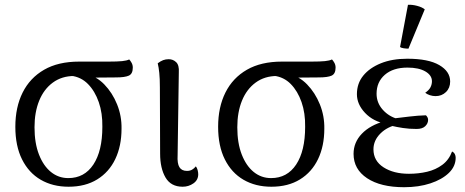

<svg xmlns="http://www.w3.org/2000/svg" viewBox="-20 -766 1938 801"><path d="M266 13Q200 13 150 -16Q100 -45 72 -101Q44 -157 44 -237Q44 -319 74.5 -380Q105 -441 164 -475Q223 -509 310 -509H433Q470 -509 489.5 -511Q509 -513 519 -518Q524 -513 529 -504Q534 -495 534 -484Q534 -458 517.5 -450.5Q501 -443 464 -443L344 -442L290 -449Q238 -449 200.5 -421.5Q163 -394 143.5 -346Q124 -298 124 -235Q124 -169 142.5 -121.5Q161 -74 192.5 -48.5Q224 -23 265 -23Q332 -23 369.5 -79.5Q407 -136 407 -237Q408 -294 392 -340Q376 -386 347 -415.5Q318 -445 276 -450L337 -457Q381 -449 415 -414Q449 -379 468.5 -330.5Q488 -282 487 -229Q487 -157 461 -102.5Q435 -48 385.5 -17.5Q336 13 266 13Z M742 13Q693 13 670.5 -25.5Q648 -64 648 -125L647 -402Q647 -438 644.5 -462Q642 -486 638 -502Q650 -511 660.5 -515Q671 -519 684 -519Q702 -519 715 -506.5Q728 -494 726 -464L721 -118Q719 -84 728.5 -68.5Q738 -53 760 -53Q772 -53 781 -58Q790 -63 797 -72Q802 -66 804.5 -56.5Q807 -47 807 -39Q807 -15 787 -1Q767 13 742 13Z M1112 13Q1046 13 996 -16Q946 -45 918 -101Q890 -157 890 -237Q890 -319 920.5 -380Q951 -441 1010 -475Q1069 -509 1156 -509H1279Q1316 -509 1335.5 -511Q1355 -513 1365 -518Q1370 -513 1375 -504Q1380 -495 1380 -484Q1380 -458 1363.5 -450.5Q1347 -443 1310 -443L1190 -442L1136 -449Q1084 -449 1046.5 -421.5Q1009 -394 989.5 -346Q970 -298 970 -235Q970 -169 988.5 -121.5Q1007 -74 1038.5 -48.5Q1070 -23 1111 -23Q1178 -23 1215.5 -79.5Q1253 -136 1253 -237Q1254 -294 1238 -340Q1222 -386 1193 -415.5Q1164 -445 1122 -450L1183 -457Q1227 -449 1261 -414Q1295 -379 1314.5 -330.5Q1334 -282 1333 -229Q1333 -157 1307 -102.5Q1281 -48 1231.5 -17.5Q1182 13 1112 13Z M1666 15Q1568 15 1511.5 -22.5Q1455 -60 1455 -124Q1455 -172 1489.5 -208Q1524 -244 1586 -261L1592 -249Q1537 -259 1503 -295Q1469 -331 1469 -373Q1469 -418 1495.5 -450.5Q1522 -483 1569 -502Q1616 -521 1679 -521Q1767 -521 1812.5 -494.5Q1858 -468 1858 -426Q1858 -399 1840.5 -382Q1823 -365 1797 -365Q1785 -365 1773 -369Q1761 -373 1754 -379Q1770 -390 1776 -402Q1782 -414 1782 -427Q1782 -452 1754.5 -468Q1727 -484 1680 -484Q1620 -484 1585.5 -454Q1551 -424 1551 -375Q1551 -337 1577 -308Q1603 -279 1642 -269V-247Q1596 -238 1567 -209Q1538 -180 1538 -143Q1538 -95 1580 -68Q1622 -41 1686 -41Q1726 -41 1762 -49.5Q1798 -58 1825.5 -78.5Q1853 -99 1866 -134Q1874 -130 1877.5 -123Q1881 -116 1881 -108Q1881 -72 1852.5 -44.5Q1824 -17 1775.5 -1Q1727 15 1666 15ZM1718 -228Q1687 -228 1661 -232Q1635 -236 1614 -241L1623 -272Q1657 -276 1690 -280Q1723 -284 1757 -285Q1766 -276 1766 -266Q1766 -251 1754 -239.5Q1742 -228 1718 -228ZM1684 -563Q1676 -563 1665 -564.5Q1654 -566 1649 -570L1682 -746Q1700 -747 1720.5 -741.5Q1741 -736 1752 -727Z"/></svg>

Font: Arima Thin
Style: Regular
Weight: 400
Version: Version 1.100